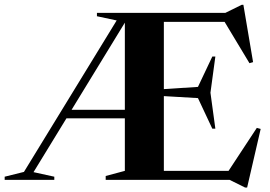

<svg xmlns="http://www.w3.org/2000/svg" viewBox="-43 -770 1154 822"><path d="M409.5 0V-16.5L491.5 -38.5V-263.5H241.5L100.5 -33L189.5 -13.5V0H-23V-13.5L59.5 -34L456.5 -682.5L372 -700.5V-715H922L992 -749.5H999L1040.5 -504L1025 -499.5L918.5 -676.5H658.5V-388.5L804.5 -398L866 -528H879L858 -373L879 -219H866L804.5 -350L658.5 -358.5V-38.5H935.5L1056.5 -222.5L1073 -218L1015 33H1006.5L940 0ZM263.5 -300H491.5V-673Z"/></svg>

Font: Newsreader Display SemiBold
Style: Regular
Weight: 600
Designer: Hugues Gentile
Foundry: Production Type
Version: Version 1.001